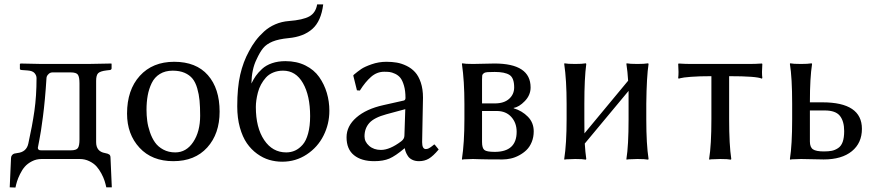

<svg xmlns="http://www.w3.org/2000/svg" viewBox="-20 -718 3943 867"><path d="M168 0Q144 0 124.3 10.3Q104.5 20.5 92.3 34.4Q80.1 48.3 70.6 67.9Q61 87.4 56.9 101.1Q52.7 114.7 49.8 128.9L23.9 127.9L29.8 -4.9Q30.3 -13.2 34.9 -18.1Q39.6 -22.9 44.4 -24.4Q49.3 -25.9 58.1 -26.9Q99.6 -31.2 107.9 -69.8Q125.5 -148.9 135.3 -216.8Q145 -284.7 145 -365.2Q145 -377.4 136 -387.9Q127 -398.4 104 -399.9L77.1 -401.9Q69.8 -402.8 69.8 -407.2V-429.2L73.2 -431.2Q150.9 -429.2 168 -429.2H377L482.9 -431.2L483.9 -429.2V-409.2Q483.9 -406.2 481.7 -404.3Q479.5 -402.3 477.1 -401.9L460 -399.9Q432.6 -396.5 423.3 -387.5Q414.1 -378.4 414.1 -353V-76.2Q414.1 -33.7 454.1 -26.9Q467.8 -24.4 473.4 -20.3Q479 -16.1 479 -5.9L484.9 127.9H460Q457 113.8 452.4 99.1Q447.8 84.5 438 65.9Q428.2 47.4 415.8 33.4Q403.3 19.5 383.3 9.8Q363.3 0 339.8 0ZM150.9 -50.8Q150.9 -45.4 153.8 -42.7Q156.7 -40 160.2 -39.6Q163.6 -39.1 169.9 -39.1H298.8Q324.7 -39.1 331.8 -49.6Q338.9 -60.1 338.9 -87.9V-341.8Q338.9 -370.1 331.8 -380.6Q324.7 -391.1 298.8 -391.1H217.8Q207.5 -391.1 200.7 -385Q193.8 -378.9 191.9 -373.8Q189.9 -368.7 189.9 -365.2Q183.6 -264.6 173.8 -190.4Q164.1 -116.2 157.5 -85.2Q150.9 -54.2 150.9 -50.8Z M759.8 -398.9Q726.1 -398.9 701.9 -384Q677.7 -369.1 665 -342.8Q652.3 -316.4 647 -286.9Q641.6 -257.3 641.6 -222.2Q641.6 -196.8 644.8 -172.4Q647.9 -147.9 657 -121.3Q666 -94.7 679.9 -75Q693.8 -55.2 717.5 -42.5Q741.2 -29.8 771.5 -29.8Q821.3 -29.8 852.5 -76.7Q883.8 -123.5 883.8 -195.8Q883.8 -235.4 881.1 -263.9Q878.4 -292.5 870.6 -319.3Q862.8 -346.2 849.4 -362.8Q835.9 -379.4 813.5 -389.2Q791 -398.9 759.8 -398.9ZM553.7 -205.1Q553.7 -312 611.3 -375.5Q668.9 -439 766.6 -439Q865.7 -439 918.7 -378.7Q971.7 -318.4 971.7 -213.9Q971.7 -113.8 915.8 -52Q859.9 9.8 762.7 9.8Q666 9.8 609.9 -51Q553.7 -111.8 553.7 -205.1Z M1258.3 -398.9Q1233.9 -398.9 1213.9 -390.6Q1193.8 -382.3 1180.9 -367.9Q1168 -353.5 1158.7 -336.4Q1149.4 -319.3 1144.5 -300Q1139.6 -280.8 1137.5 -265.1Q1135.3 -249.5 1135.3 -234.9Q1135.3 -141.6 1172.9 -85.7Q1210.4 -29.8 1272.5 -29.8Q1293.9 -29.8 1312.3 -38.1Q1330.6 -46.4 1346.4 -64.2Q1362.3 -82 1371.3 -115.2Q1380.4 -148.4 1380.4 -193.8Q1380.4 -286.1 1348.1 -342.5Q1315.9 -398.9 1258.3 -398.9ZM1051.3 -237.8Q1051.3 -322.3 1064.7 -380.6Q1078.1 -439 1104.5 -486.8Q1117.7 -512.2 1134 -533.9Q1150.4 -555.7 1172.4 -575.7Q1194.3 -595.7 1223.1 -608.2Q1252 -620.6 1284.2 -623Q1348.1 -627.9 1377 -644Q1405.8 -660.2 1412.1 -698.2H1439.5Q1430.2 -622.6 1390.6 -587.4Q1351.1 -552.2 1283.2 -545.9Q1237.8 -541.5 1210.7 -530.3Q1183.6 -519 1168.7 -501.2Q1153.8 -483.4 1138.2 -449.2Q1116.7 -405.8 1115.2 -340.8Q1124.5 -359.9 1135 -375Q1145.5 -390.1 1163.3 -406.7Q1181.2 -423.3 1208.3 -432.6Q1235.4 -441.9 1269 -441.9Q1319.8 -441.9 1359.1 -422.4Q1398.4 -402.8 1421.4 -370.1Q1444.3 -337.4 1455.8 -298.6Q1467.3 -259.8 1467.3 -217.8Q1467.3 -158.2 1440.9 -105.7Q1414.6 -53.2 1365 -20.5Q1315.4 12.2 1254.4 12.2Q1224.1 12.2 1195.8 3.9Q1167.5 -4.4 1140.9 -23.7Q1114.3 -43 1094.7 -71.3Q1075.2 -99.6 1063.2 -142.3Q1051.3 -185.1 1051.3 -237.8Z M1886.2 -76.2Q1886.2 -44.9 1902.8 -44.9Q1909.7 -44.9 1916 -48.1Q1922.4 -51.3 1931.4 -58.3Q1940.4 -65.4 1940.9 -65.9L1943.8 -64L1960.9 -43Q1936 -13.2 1916.5 -1.7Q1897 9.8 1872.1 9.8Q1854.5 9.8 1841.6 3.4Q1828.6 -2.9 1822 -13.2Q1815.4 -23.4 1812.3 -31.7Q1809.1 -40 1808.1 -47.9H1806.2Q1765.6 -13.7 1738.3 -2Q1710.9 9.8 1669.9 9.8Q1611.8 9.8 1578.4 -17.3Q1544.9 -44.4 1544.9 -98.1Q1544.9 -148.9 1589.4 -187.5Q1633.8 -226.1 1710.9 -243.2L1804.2 -264.2Q1811 -266.6 1811 -275.9Q1811 -308.1 1804.2 -331.3Q1797.4 -354.5 1788.1 -366.2Q1778.8 -377.9 1764.2 -384.8Q1749.5 -391.6 1739.3 -392.8Q1729 -394 1714.8 -394Q1682.1 -394 1655.8 -371.1Q1629.4 -348.1 1605 -309.1L1591.8 -310.1L1575.2 -377L1578.1 -380.9Q1596.2 -396 1611.1 -406.2Q1626 -416.5 1658 -427.7Q1689.9 -439 1725.1 -439Q1750 -439 1771.7 -435.3Q1793.5 -431.6 1815.9 -420.7Q1838.4 -409.7 1854.2 -392.3Q1870.1 -375 1880.1 -345.5Q1890.1 -315.9 1890.1 -276.9Q1890.1 -273.4 1888.2 -183.1Q1886.2 -92.8 1886.2 -76.2ZM1810.1 -225.1 1725.1 -202.1Q1669.4 -187 1647.7 -162.6Q1626 -138.2 1626 -102.1Q1626 -77.6 1647 -59.3Q1668 -41 1700.2 -41Q1740.2 -41 1792 -80.1Q1806.2 -90.8 1806.2 -106Z M2115.7 0Q2100.1 0 2087.9 1Q2075.7 1 2071.3 2L2066.9 2.9L2065.9 0Q2077.1 -72.8 2077.1 -180.2V-249Q2077.1 -352.5 2065.9 -429.2L2066.9 -432.1Q2080.6 -429.2 2115.7 -429.2Q2134.3 -429.2 2164.1 -430.2Q2193.8 -431.2 2212.9 -431.2Q2376 -431.2 2376 -323.2Q2376 -288.6 2349.9 -261.5Q2323.7 -234.4 2299.8 -231V-229Q2337.4 -217.8 2363.8 -190.9Q2390.1 -164.1 2390.1 -125Q2390.1 -98.6 2381.1 -76.7Q2372.1 -54.7 2357.4 -40.5Q2342.8 -26.4 2324 -16.4Q2305.2 -6.3 2286.4 -2.2Q2267.6 2 2249 2Q2176.3 2 2148.7 1Q2121.1 0 2115.7 0ZM2156.7 -216.8V-77.1Q2156.7 -49.3 2167.2 -40.8Q2177.7 -32.2 2213.9 -32.2Q2313 -32.2 2313 -123Q2313 -163.1 2288.8 -189.9Q2264.6 -216.8 2223.1 -216.8ZM2156.7 -251H2213.9Q2255.9 -251 2278.8 -271.5Q2301.8 -292 2301.8 -323.2Q2301.8 -366.2 2280.8 -379.6Q2259.8 -393.1 2213.9 -393.1Q2191.9 -393.1 2181.2 -392.3Q2170.4 -391.6 2164.3 -387Q2158.2 -382.3 2157.5 -377.2Q2156.7 -372.1 2156.7 -358.9Z M2618.7 -250V-180.2Q2618.7 -135.3 2619.1 -115.7L2816.4 -353.5Q2814 -394.5 2808.6 -429.2L2809.6 -432.1Q2823.2 -429.2 2858.4 -429.2Q2873.5 -429.2 2885.7 -429.9Q2897.9 -430.7 2902.3 -431.6L2906.7 -432.1L2908.7 -429.2Q2899.9 -373 2898.4 -250V-179.2Q2898.4 -66.4 2908.7 0L2906.7 2.9Q2892.6 0 2858.4 0Q2842.8 0 2830.6 1Q2818.4 1 2814 2L2809.6 2.9L2808.6 0Q2818.4 -60.1 2818.4 -179.2V-250V-307.6L2620.6 -69.8Q2623 -30.8 2627.4 0L2625.5 2.9Q2611.8 0 2577.6 0Q2562 0 2549.8 1Q2537.6 1 2533.2 2L2528.8 2.9L2527.8 0Q2538.6 -69.3 2538.6 -180.2V-249Q2538.6 -356 2527.8 -429.2L2528.8 -432.1Q2542.5 -429.2 2577.6 -429.2Q2592.8 -429.2 2604.7 -429.9Q2616.7 -430.7 2621.1 -431.6L2625.5 -432.1L2627.4 -429.2Q2618.7 -364.7 2618.7 -250Z M3192.4 -374Q3136.7 -374 3099.9 -371.1Q3063 -368.2 3053.7 -365.2L3044.4 -362.8L3042.5 -366.2Q3045.4 -388.7 3042.5 -429.2L3044.4 -431.2Q3074.7 -429.2 3099.1 -429.2H3365.2Q3390.1 -429.2 3420.4 -431.2L3422.4 -429.2Q3419.4 -388.7 3422.4 -366.2L3420.4 -362.8Q3397 -374 3272.5 -374V-180.2Q3272.5 -63.5 3282.2 0L3280.3 2.9Q3266.6 0 3232.4 0Q3216.8 0 3204.6 1Q3191.9 1 3187.5 2L3183.1 2.9L3182.1 0Q3192.4 -63.5 3192.4 -180.2Z M3637.2 -258.8V-255.9H3693.8Q3872.1 -255.9 3872.1 -136.2Q3872.1 -72.3 3826.7 -35.2Q3781.2 2 3699.2 2Q3679.2 2 3648.2 1Q3617.2 0 3597.2 0Q3581.5 0 3569.3 1Q3556.6 1 3552.2 2L3547.9 2.9L3546.9 0Q3557.1 -63.5 3557.1 -179.2V-250Q3557.1 -366.2 3546.9 -429.2L3547.9 -432.1Q3562 -429.2 3597.2 -429.2Q3612.3 -429.2 3624.3 -429.9Q3636.2 -430.7 3640.6 -431.6L3645 -432.1L3647 -429.2Q3637.2 -365.7 3637.2 -258.8ZM3792 -126Q3792 -170.4 3772.7 -194.8Q3753.4 -219.2 3704.1 -219.2H3637.2V-79.1Q3637.2 -53.2 3651.1 -43.7Q3665 -34.2 3700.2 -34.2Q3721.7 -34.2 3736.1 -37.1Q3750.5 -40 3764.4 -49.1Q3778.3 -58.1 3785.2 -77.1Q3792 -96.2 3792 -126Z"/></svg>

Font: Linux Biolinum
Style: Regular
Weight: 400
Designer: Philipp H. Poll
Foundry: Philipp H. Poll
Version: Version 0.6.4